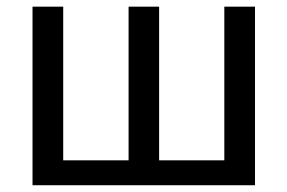

<svg xmlns="http://www.w3.org/2000/svg" viewBox="-20 -548 849 568"><path d="M167 -528.3H76.2V0H734.4V-528.3H643.6V-73.7H450.7V-528.3H360.4V-73.7H167Z"/></svg>

Font: FAU Chimera
Style: Regular
Weight: 400
Version: Version 1.002;hotconv 1.0.117;makeotfexe 2.5.65602